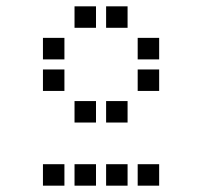

<svg xmlns="http://www.w3.org/2000/svg" viewBox="-20 -704 640 608"><path d="M217 -684Q216 -684 216 -684Q216 -684 216 -683V-617Q216 -616 216 -616Q216 -616 217 -616H283Q284 -616 284 -616Q284 -616 284 -617V-683Q284 -684 284 -684Q284 -684 283 -684ZM317 -684Q316 -684 316 -684Q316 -684 316 -683V-617Q316 -616 316 -616Q316 -616 317 -616H383Q384 -616 384 -616Q384 -616 384 -617V-683Q384 -684 384 -684Q384 -684 383 -684ZM117 -584Q116 -584 116 -584Q116 -584 116 -583V-517Q116 -516 116 -516Q116 -516 117 -516H183Q184 -516 184 -516Q184 -516 184 -517V-583Q184 -584 184 -584Q184 -584 183 -584ZM417 -584Q416 -584 416 -584Q416 -584 416 -583V-517Q416 -516 416 -516Q416 -516 417 -516H483Q484 -516 484 -516Q484 -516 484 -517V-583Q484 -584 484 -584Q484 -584 483 -584ZM117 -484Q116 -484 116 -484Q116 -484 116 -483V-417Q116 -416 116 -416Q116 -416 117 -416H183Q184 -416 184 -416Q184 -416 184 -417V-483Q184 -484 184 -484Q184 -484 183 -484ZM417 -484Q416 -484 416 -484Q416 -484 416 -483V-417Q416 -416 416 -416Q416 -416 417 -416H483Q484 -416 484 -416Q484 -416 484 -417V-483Q484 -484 484 -484Q484 -484 483 -484ZM217 -384Q216 -384 216 -384Q216 -384 216 -383V-317Q216 -316 216 -316Q216 -316 217 -316H283Q284 -316 284 -316Q284 -316 284 -317V-383Q284 -384 284 -384Q284 -384 283 -384ZM317 -384Q316 -384 316 -384Q316 -384 316 -383V-317Q316 -316 316 -316Q316 -316 317 -316H383Q384 -316 384 -316Q384 -316 384 -317V-383Q384 -384 384 -384Q384 -384 383 -384ZM117 -184Q116 -184 116 -184Q116 -184 116 -183V-117Q116 -116 116 -116Q116 -116 117 -116H183Q184 -116 184 -116Q184 -116 184 -117V-183Q184 -184 184 -184Q184 -184 183 -184ZM217 -184Q216 -184 216 -184Q216 -184 216 -183V-117Q216 -116 216 -116Q216 -116 217 -116H283Q284 -116 284 -116Q284 -116 284 -117V-183Q284 -184 284 -184Q284 -184 283 -184ZM317 -184Q316 -184 316 -184Q316 -184 316 -183V-117Q316 -116 316 -116Q316 -116 317 -116H383Q384 -116 384 -116Q384 -116 384 -117V-183Q384 -184 384 -184Q384 -184 383 -184ZM417 -184Q416 -184 416 -184Q416 -184 416 -183V-117Q416 -116 416 -116Q416 -116 417 -116H483Q484 -116 484 -116Q484 -116 484 -117V-183Q484 -184 484 -184Q484 -184 483 -184Z"/></svg>

Font: Doto SemiBold
Style: Regular
Weight: 600
Monospace: yes
Version: Version 1.000